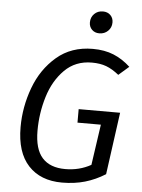

<svg xmlns="http://www.w3.org/2000/svg" viewBox="-60 -947 743 1006"><g transform="rotate(5 311.5 -444.0)"><path d="M603 -623 549 -576Q514 -604 482 -616Q450 -628 406 -628Q320 -628 263 -571Q206 -514 179.5 -427Q153 -340 153 -248Q153 -151 194 -105.5Q235 -60 315 -60Q389 -60 450 -94L481 -308H358V-379H576L531 -52Q480 -20 425 -4Q370 12 304 12Q191 12 127 -57Q63 -126 63 -259Q63 -365 100.5 -466.5Q138 -568 215 -634Q292 -700 405 -700Q467 -700 514.5 -680.5Q562 -661 603 -623ZM377 -837Q377 -864 395 -882Q413 -900 440 -900Q465 -900 480 -885Q495 -870 495 -847Q495 -820 476.5 -802Q458 -784 431 -784Q407 -784 392 -799Q377 -814 377 -837Z"/></g></svg>

Font: FiraGO Book
Style: Italic
Weight: 350
Italic angle: -8°
Designer: bBox Type GmbH
Foundry: bBox Type GmbH
Version: Version 1.001